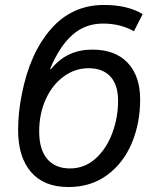

<svg xmlns="http://www.w3.org/2000/svg" viewBox="-20 -744 627 774"><path d="M53 -220Q53 -291 68 -364Q100 -529 185 -626.5Q270 -724 399 -724Q495 -724 555 -687L520 -618Q466 -649 395 -649Q323 -649 271 -602.5Q219 -556 182 -466L185 -465Q219 -506 260 -525Q301 -544 352 -544Q445 -544 495 -490.5Q545 -437 545 -343Q545 -247 511 -166.5Q477 -86 411.5 -38Q346 10 256 10Q157 10 105 -50.5Q53 -111 53 -220ZM456 -338Q456 -402 425 -435.5Q394 -469 337 -469Q282 -469 236.5 -435.5Q191 -402 164.5 -344Q138 -286 138 -214Q138 -141 170.5 -103Q203 -65 262 -65Q321 -65 365 -104.5Q409 -144 432.5 -207Q456 -270 456 -338Z"/></svg>

Font: Noto Sans UI Narrow
Style: Italic
Weight: 400
Width: 4
Italic angle: -12°
Designer: Monotype Design Team
Foundry: Monotype Imaging Inc.
Version: Version 1.001